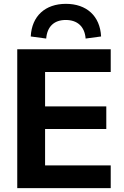

<svg xmlns="http://www.w3.org/2000/svg" viewBox="-20 -974 644 994"><path d="M553.2 0V-117.7H213.4V-306.2H530.3V-423.3H213.4V-601.1H553.2V-718.8H69.3V0ZM219.2 -774.4C224.1 -836.4 260.3 -870.6 320.3 -870.6C380.9 -870.6 418.5 -836.4 423.3 -774.4L503.4 -785.2C498 -891.6 427.7 -954.1 321.3 -954.1C214.8 -954.1 144.5 -891.6 139.2 -785.2Z"/></svg>

Font: Winston
Style: Bold
Weight: 700
Designer: Vernon Adams, Kim Jin-seong, David Berlow, Cristiano Sobral
Foundry: The Winston Project Authors
Version: Version 3.004